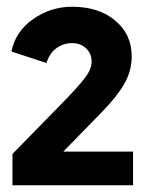

<svg xmlns="http://www.w3.org/2000/svg" viewBox="-20 -774 444 570"><path d="M17 -317 157 -460Q212 -516 232 -542.5Q252 -569 252 -591Q252 -615 235.5 -630.5Q219 -646 194 -646Q168 -646 147.5 -631Q127 -616 118 -587L14 -621Q26 -681 78.5 -717.5Q131 -754 194 -754Q273 -754 322 -713Q371 -672 371 -607Q371 -564 349.5 -526Q328 -488 284 -443L168 -324H375V-224H17Z"/></svg>

Font: Eudoxus Sans ExtraBold
Style: Regular
Weight: 800
Designer: Stijn de Vries
Foundry: tokotype
Version: Version 2.005